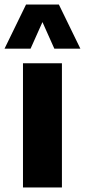

<svg xmlns="http://www.w3.org/2000/svg" viewBox="-58 -828 375 848"><path d="M43.5 0V-548.5H215.5V0ZM-38 -613 57 -808H202L297 -613H182L129.5 -730.5L77 -613Z"/></svg>

Font: Encode Sans Condensed Condensed ExtraBold
Style: Regular
Weight: 800
Width: 3
Designer: Multiple Designers
Foundry: Impallari Type
Version: Version 3.000; ttfautohint (v1.8.3) -l 8 -r 50 -G 200 -x 14 